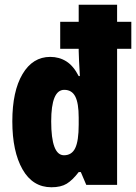

<svg xmlns="http://www.w3.org/2000/svg" viewBox="-20 -780 574 810"><path d="M197 10Q118 10 75 -65.5Q32 -141 32 -268Q32 -395 75 -467.5Q118 -540 192 -540Q230 -540 260 -521Q290 -502 312 -459H317Q315 -497 313.5 -523Q312 -549 312 -565V-574H234V-688H312V-760H474V-688H534V-574H474V0H344L321 -54H312Q286 -20 261.5 -5Q237 10 197 10ZM250 -125Q283 -125 297.5 -155.5Q312 -186 312 -254V-284Q312 -345 297.5 -373Q283 -401 251 -401Q196 -401 196 -268Q196 -125 250 -125Z"/></svg>

Font: Noto Sans Lao UI ExtCond Blk
Style: Regular
Weight: 900
Width: 2
Designer: Monotype Design Team
Foundry: Monotype Imaging Inc.
Version: Version 2.000; ttfautohint (v1.8.4.7-5d5b)